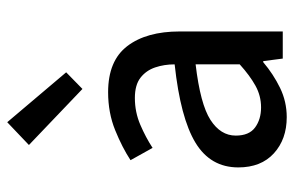

<svg xmlns="http://www.w3.org/2000/svg" viewBox="-161 -641 813 531"><g transform="rotate(-90 245.5 -375.5)"><path d="M187 11Q126 11 87 -24.5Q48 -60 48 -123Q48 -200 116.5 -241.5Q185 -283 333 -299Q333 -328 324.5 -353Q316 -378 296 -393.5Q276 -409 240 -409Q201 -409 166 -394Q131 -379 102 -360L68 -421Q103 -444 151 -463.5Q199 -483 256 -483Q343 -483 383.5 -430Q424 -377 424 -285V0H349L342 -54H339Q306 -26 268 -7.5Q230 11 187 11ZM214 -60Q246 -60 274 -75.5Q302 -91 333 -119V-241Q223 -228 179.5 -200Q136 -172 136 -130Q136 -93 158.5 -76.5Q181 -60 214 -60ZM265 -554 110 -702 173 -762 311 -599Z"/></g></svg>

Font: Narnoor
Style: Regular
Weight: 400
Designer: S. Sridhar Murthy
Foundry: SIL International
Version: Version 3.000